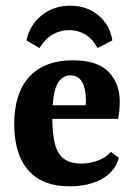

<svg xmlns="http://www.w3.org/2000/svg" viewBox="-20 -645 471 675"><path d="M30 -208Q30 -318 83.5 -375.5Q137 -433 236 -433Q323 -433 362 -392Q401 -351 401 -288Q401 -273 399.5 -257Q398 -241 395 -227H120V-275H281Q282 -280 282 -284Q282 -288 282 -294Q282 -332 269 -356Q256 -380 227 -380Q198 -380 181 -348.5Q164 -317 164 -231Q164 -175 173 -139.5Q182 -104 204.5 -87Q227 -70 265 -70Q295 -70 323 -80Q351 -90 370 -111L398 -90Q384 -41 337.5 -15.5Q291 10 225 10Q158 10 115 -16.5Q72 -43 51 -92Q30 -141 30 -208ZM227 -625Q286 -625 326.5 -590.5Q367 -556 375 -503L323 -476Q305 -509 279.5 -524Q254 -539 223 -539Q192 -539 165.5 -524Q139 -509 119 -476L73 -503Q85 -558 127 -591.5Q169 -625 227 -625Z"/></svg>

Font: Rasa
Style: Regular
Weight: 400
Designer: Anna Giedrys (Yrsa+Rasa design), David Brezina (Yrsa art-direction, Rasa art-direction, design)
Foundry: Rosetta Type Foundry
Version: Version 2.004